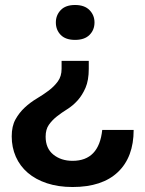

<svg xmlns="http://www.w3.org/2000/svg" viewBox="-20 -544 583 770"><path d="M281 -384Q243 -384 223.5 -404Q204 -424 204 -454Q204 -483 223.5 -503.5Q243 -524 281 -524Q319 -524 339 -503.5Q359 -483 359 -454Q359 -424 339 -404Q319 -384 281 -384ZM271 206Q214 206 168.5 191Q123 176 91.5 149Q60 122 43.5 84.5Q27 47 27 3Q27 -38 42 -65Q57 -92 79 -112.5Q101 -133 127 -148.5Q153 -164 175 -180.5Q197 -197 212 -217.5Q227 -238 227 -268V-300H336V-268Q336 -222 323 -192Q310 -162 291 -141Q272 -120 249.5 -106Q227 -92 208 -77Q189 -62 176 -43.5Q163 -25 163 4Q163 51 194 76Q225 101 271 101Q377 101 390 -23H516Q516 86 453 146Q390 206 271 206Z"/></svg>

Font: Firefly Display
Style: Bold
Weight: 700
Designer: Colophon Foundry, Jonny Pinhorn
Foundry: Colophon Foundry
Version: Version 1.200; ttfautohint (v1.8.3)